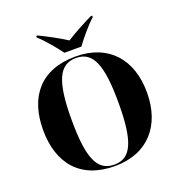

<svg xmlns="http://www.w3.org/2000/svg" viewBox="-162 -1066 1130 1211"><g transform="rotate(-20 402.5 -460.5)"><path d="M347 -771H461C494 -816 549 -883 592 -921V-931H582C531 -906 449 -863 404 -833C358 -863 278 -906 226 -931H216V-921C259 -883 314 -816 347 -771ZM403 10C626 10 751 -137 751 -358C751 -580 626 -725 404 -725C169 -725 54 -580 54 -359C54 -137 169 10 403 10ZM403 0C289 0 245 -99 245 -358C245 -616 290 -715 404 -715C516 -715 560 -616 560 -358C560 -99 516 0 403 0Z"/></g></svg>

Font: Noto Serif Display ExtraBold
Style: Regular
Weight: 800
Designer: Monotype Design Team
Foundry: Monotype Imaging Inc.
Version: Version 2.009